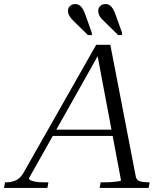

<svg xmlns="http://www.w3.org/2000/svg" viewBox="-73 -932 819 952"><path d="M189 -289H504L501 -258H176ZM407 -675 420 -669 71 -49Q70 -43 78 -38.5Q86 -34 103 -31Q120 -28 144 -28H167L162 0H-53L-48 -28H-41Q-15 -28 7 -38.5Q29 -49 44 -76L404 -710H474L600 -58Q604 -38 621 -33Q638 -28 663 -28H669L664 0H421L426 -28H444Q465 -28 484 -29.5Q503 -31 515 -33Q527 -35 527 -38ZM352 -854 382 -770 383 -758H363L306 -814Q292 -827 283 -837Q274 -847 269 -857Q264 -867 264 -878Q264 -893 274.5 -902.5Q285 -912 300 -912Q311 -912 320.5 -906Q330 -900 337.5 -887.5Q345 -875 352 -854ZM502 -854 532 -770V-758H513L456 -814Q442 -827 432.5 -837Q423 -847 418.5 -857Q414 -867 414 -878Q414 -893 424.5 -902.5Q435 -912 450 -912Q461 -912 470.5 -906Q480 -900 487.5 -887.5Q495 -875 502 -854Z"/></svg>

Font: Roboto Serif 120pt Expanded Light
Style: Italic
Weight: 300
Width: 7
Italic angle: -10°
Designer: Greg Gazdowicz
Foundry: Commercial Type
Version: Version 1.008